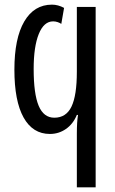

<svg xmlns="http://www.w3.org/2000/svg" viewBox="-20 -567 497 827"><path d="M256 -533 244 -464Q239 -468 229 -471.5Q219 -475 209 -475Q169 -475 147 -420.5Q125 -366 125 -270Q125 -163 146.5 -111.5Q168 -60 214 -60Q265 -60 288 -108Q311 -156 311 -258V-537H392V240H311V8Q311 -42 316 -72H311Q295 -33 264 -11.5Q233 10 195 10Q121 10 81.5 -61Q42 -132 42 -267Q42 -402 84.5 -474.5Q127 -547 204 -547Q230 -547 256 -533Z"/></svg>

Font: Noto Sans UI Cond
Style: Regular
Weight: 400
Width: 3
Designer: Monotype Design Team
Foundry: Monotype Imaging Inc.
Version: Version 1.001